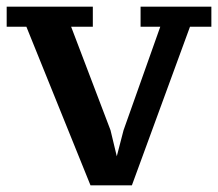

<svg xmlns="http://www.w3.org/2000/svg" viewBox="-41 -550 653 575"><path d="M230 5 38 -470H-21V-530H237V-470H172L290 -160L315 -56H302L329 -160L439 -470H380V-530H592V-470H528L354 5Z"/></svg>

Font: PT Serif Caption
Style: Semibold
Weight: 600
Designer: A.Korolkova, O.Umpeleva, V.Yefimov
Foundry: ParaType Ltd
Version: Version 1.00;May 2, 2020;FontCreator 12.0.0.2544 64-bit